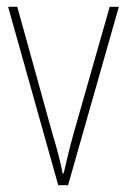

<svg xmlns="http://www.w3.org/2000/svg" viewBox="-20 -598 374 567"><path d="M152 -51H181L331 -578H304L196 -199C185 -159 177 -125 168 -86H165C157 -126 148 -160 136 -199L31 -578H4Z"/></svg>

Font: Noto Sans Tamil UI Condensed Thin
Style: Regular
Weight: 100
Width: 3
Designer: Jelle Bosma - Monotype Design Team
Foundry: Monotype Imaging Inc.
Version: Version 2.004